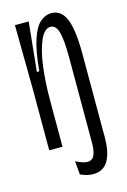

<svg xmlns="http://www.w3.org/2000/svg" viewBox="-107 -589 516 781"><g transform="rotate(-15 151.0 -198.5)"><path d="M38 0V-260L35 -528H93L72 -321H82Q90 -405 105.5 -452Q121 -499 143 -518Q165 -537 190 -537Q232 -537 251 -491Q270 -445 270 -344V8Q270 70 250 105Q230 140 186 140Q162 140 133 127L128 70Q174 94 194 81.5Q214 69 214 14V-345Q214 -419 204.5 -451.5Q195 -484 173 -484Q147 -484 129 -443.5Q111 -403 102.5 -338Q94 -273 94 -198V0Z"/></g></svg>

Font: Bricolage Grotesque 96pt Condensed ExtraLight
Style: Regular
Weight: 200
Width: 3
Designer: Mathieu Triay
Foundry: Atelier Triay
Version: Version 1.001; ttfautohint (v1.8.4.7-5d5b);gftools[0.9.33.de